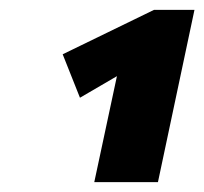

<svg xmlns="http://www.w3.org/2000/svg" viewBox="-20 -775 414 389"><path d="M171 -406 230 -682 310 -675 142 -577 107 -665 292 -755H374L300 -406Z"/></svg>

Font: Ysabeau Infant Black
Style: Italic
Weight: 900
Italic angle: -12°
Designer: Christian Thalmann (Catharsis Fonts)
Version: Version 2.001;gftools[0.9.30]; featfreeze: ss01,ss02,lnum